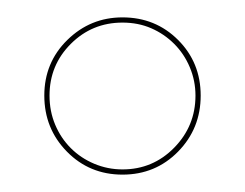

<svg xmlns="http://www.w3.org/2000/svg" viewBox="-20 -631 282 221"><path d="M121 -430Q83 -430 57 -456.5Q31 -483 31 -521Q31 -559 57.5 -585Q84 -611 121 -611Q159 -611 185 -585Q211 -559 211 -521Q211 -483 185 -456.5Q159 -430 121 -430ZM121 -605Q86 -605 61.5 -580.5Q37 -556 37 -521Q37 -503 43.5 -487.5Q50 -472 61.5 -460.5Q73 -449 88.5 -442.5Q104 -436 121 -436Q156 -436 180.5 -461Q205 -486 205 -521Q205 -538 198.5 -553.5Q192 -569 180.5 -580.5Q169 -592 154 -598.5Q139 -605 121 -605Z"/></svg>

Font: Moniqa SemBd Narrow Display
Style: Regular
Weight: 600
Width: 4
Designer: Rajesh Rajput
Foundry: Rajesh Rajput
Version: Version 1.000